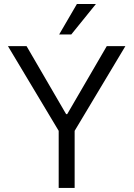

<svg xmlns="http://www.w3.org/2000/svg" viewBox="-20 -932 666 952"><path d="M339.4 -366.2V-296.4H289.1V-366.2ZM350.1 -304.2V0H271V-304.2ZM19.5 -703.1H111.8L343.3 -305.2L276.9 -273.4ZM277.8 -305.2 509.3 -703.1H601.6L344.2 -273.4ZM455.6 -912.1H361.3L273.4 -761.2H333.5Z"/></svg>

Font: Wand UI Pro
Style: Regular
Weight: 400
Designer: Andreas Faust
Version: Version 1.003;FEAKit 1.0